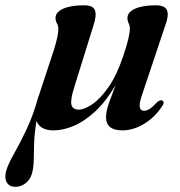

<svg xmlns="http://www.w3.org/2000/svg" viewBox="-95 -483 679 726"><path d="M51 -120H51.5Q52.5 -124 54 -128L110 -298Q118.5 -327 122 -343.5Q125.5 -360 125.5 -375Q125.5 -386 120.2 -394.8Q115 -403.5 115 -415.5Q115 -437 143.8 -450Q172.5 -463 222.5 -463Q257.5 -463 264.2 -443.5Q271 -424 258 -385.5L185 -151Q170.5 -104.5 175.2 -86.5Q180 -68.5 203 -68.5Q224.5 -68.5 255 -89.5Q285.5 -110.5 316.2 -155Q347 -199.5 370.5 -270Q385 -312.5 390.5 -337Q396 -361.5 396 -375Q396 -386 391.5 -394.8Q387 -403.5 387 -415.5Q387 -437 415.8 -450Q444.5 -463 494.5 -463Q529.5 -463 536.8 -443.2Q544 -423.5 529.5 -385.5L446 -136Q431 -94.5 433.2 -79.2Q435.5 -64 450.5 -64Q459.5 -64 471 -71.2Q482.5 -78.5 500.5 -98Q512 -106 518.5 -103Q529.5 -97 518 -81.5Q491 -39.5 450 -14.8Q409 10 367 10Q306 10 306 -40Q306 -62.5 317.5 -95Q329 -127.5 342 -161Q304.5 -97.5 263.2 -60Q222 -22.5 182 -6.2Q142 10 107.5 10Q56 10 43 -26Q35 23.5 34 60.2Q33 97 32.5 124.5Q32 152 25.5 174.5Q19 196.5 1.5 210Q-16 223.5 -36.5 223.5Q-59.5 223.5 -69.2 207Q-79 190.5 -71.5 162.5Q-64 137 -42.8 99.8Q-21.5 62.5 4.2 8.8Q30 -45 51 -120Z"/></svg>

Font: Fraunces 72pt S000 SemiBold
Style: Italic
Weight: 600
Italic angle: -16°
Version: Version 1.000; ttfautohint (v1.8.3)